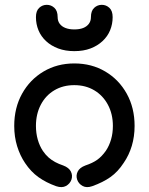

<svg xmlns="http://www.w3.org/2000/svg" viewBox="-20 -771 617 796"><path d="M213 1Q237 9 253.5 0Q270 -9 276 -26Q282 -43 274 -59.5Q266 -76 242 -85Q224 -91 209 -99Q194 -107 181.5 -118Q169 -129 158 -145Q144 -166 136.5 -192.5Q129 -219 129 -249Q129 -298 149 -336.5Q169 -375 205 -396.5Q241 -418 288 -418Q335 -418 371 -396.5Q407 -375 427.5 -336.5Q448 -298 448 -249Q448 -219 440.5 -193Q433 -167 419 -146Q402 -122 383 -108.5Q364 -95 334 -85Q310 -76 302 -59.5Q294 -43 300 -26Q306 -9 322.5 0Q339 9 362 1Q407 -15 438 -37Q469 -59 493 -96Q515 -128 526.5 -166.5Q538 -205 538 -249Q538 -324 505.5 -382.5Q473 -441 416.5 -474.5Q360 -508 288 -508Q217 -508 160.5 -474.5Q104 -441 71.5 -382.5Q39 -324 39 -249Q39 -204 51 -165Q63 -126 84 -95Q108 -59 139.5 -36.5Q171 -14 213 1ZM447 -700Q447 -726 433.5 -738.5Q420 -751 402 -751Q384 -751 370.5 -738.5Q357 -726 357 -700Q357 -684 348.5 -672.5Q340 -661 325 -655Q310 -649 288 -649Q267 -649 251.5 -655Q236 -661 227.5 -672.5Q219 -684 219 -700Q219 -726 205.5 -738.5Q192 -751 174 -751Q156 -751 142.5 -738.5Q129 -726 129 -700Q129 -671 139.5 -645.5Q150 -620 171 -600.5Q192 -581 221.5 -570Q251 -559 288 -559Q326 -559 355 -570Q384 -581 405 -600.5Q426 -620 436.5 -645.5Q447 -671 447 -700Z"/></svg>

Font: Tilt Neon
Style: Regular
Weight: 400
Designer: Andy Clymer
Foundry: Andy Clymer
Version: Version 1.000